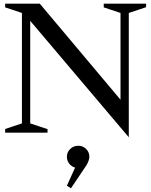

<svg xmlns="http://www.w3.org/2000/svg" viewBox="-20 -720 821 1042"><path d="M132 -621 144 -625V-32L127 -56L238 -19V0H8V-20L116 -56L99 -32V-668L116 -644L8 -680V-700H196L644 -167L634 -163V-668L651 -644L543 -680V-700H773V-681L662 -644L679 -668V-1V25ZM343 288 400 162V192Q376 190 359.5 172.5Q343 155 343 131Q343 106 361 88.5Q379 71 405 71Q430 71 447.5 88.5Q465 106 465 131Q465 140 460.5 153Q456 166 449 177L365 302Z"/></svg>

Font: Wittgenstein
Style: Regular
Weight: 400
Designer: Jörg Drees
Foundry: Jörg Drees
Version: Version 1.003;Glyphs 3.1.2 (3151)